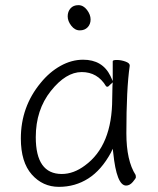

<svg xmlns="http://www.w3.org/2000/svg" viewBox="-20 -713 615 746"><path d="M470 8Q433 8 420 -119L418 -135L411 -120Q374 -52 323 -19.5Q272 13 209 13Q146 13 103.5 -35Q61 -83 61 -175Q61 -298 138 -391Q172 -433 215 -457Q258 -481 303 -481Q378 -481 409 -418L418 -398V-475Q418 -480 434 -480Q450 -480 467 -474Q484 -468 484 -459V-457Q471 -368 471 -195Q471 -89 507 -33Q508 -29 508 -24.5Q508 -20 496 -6Q484 8 470 8ZM119 -180Q119 -37 220 -37Q266 -37 310 -70Q416 -147 416 -330Q416 -355 417 -380L418 -393L408 -384Q401 -376 397.5 -376Q394 -376 392 -378Q359 -433 297.5 -433Q236 -433 177.5 -359.5Q119 -286 119 -180ZM257 -613Q243 -631 243 -649.5Q243 -668 254 -680.5Q265 -693 284.5 -693Q304 -693 318 -674.5Q332 -656 332 -637.5Q332 -619 320.5 -607Q309 -595 290 -595Q271 -595 257 -613Z"/></svg>

Font: LXGW WenKai Lite Light
Style: Regular
Weight: 300
Designer: LXGW / Fontworks Inc.
Foundry: LXGW / Fontworks Inc.
Version: Version 1.511; March 25, 2025